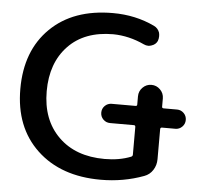

<svg xmlns="http://www.w3.org/2000/svg" viewBox="-53 -820 926 864"><g transform="rotate(5 410.0 -388.0)"><path d="M453.1 -269.5Q434.6 -269.5 421.9 -282.2Q409.2 -294.9 409.2 -313Q409.2 -331.1 421.9 -343.8Q434.6 -356.4 453.1 -356.4H560.5Q567.4 -356.4 567.4 -363.3V-400.4Q567.4 -423.8 584 -440.4Q600.6 -457 623.5 -457Q646.5 -457 663.1 -440.4Q679.7 -423.8 679.7 -400.4V-363.3Q679.7 -356.4 687.5 -356.4H748Q765.6 -356.4 778.3 -343.8Q791 -331.1 791 -313Q791 -294.9 778.3 -282.2Q765.6 -269.5 748 -269.5H687.5Q679.7 -269.5 679.7 -261.7V-126Q679.7 -98.6 665.5 -76.7Q651.4 -54.7 627 -45.9Q535.2 -11.7 432.6 -11.7Q252 -11.7 144.5 -113.3Q37.1 -214.8 37.1 -387.7Q37.1 -560.5 140.6 -662.1Q244.1 -763.7 422.9 -763.7Q525.4 -763.7 611.3 -722.7Q629.9 -713.9 636.7 -694.3Q638.7 -686.5 638.7 -677.7Q638.7 -667 634.8 -656.2Q627 -639.6 608.4 -633.8Q600.6 -630.9 593.8 -630.9Q583 -630.9 573.2 -635.7Q503.9 -668 432.6 -668.9Q302.7 -668.9 229.5 -592.3Q156.2 -515.6 156.2 -387.7Q156.2 -258.8 233.4 -182.6Q310.5 -106.4 442.4 -106.4Q508.8 -106.4 560.5 -127Q567.4 -129.9 567.4 -136.7V-261.7Q567.4 -269.5 560.5 -269.5Z"/></g></svg>

Font: Gen Jyuu Gothic Medium
Style: Regular
Weight: 500
Designer: [Source Han Sans]
Ryoko NISHIZUKA  (kana & ideographs); Paul D. Hunt (Latin, Greek & Cyrillic); Wenlong ZHANG  (bopomofo
Version: Version 1.002.20150607